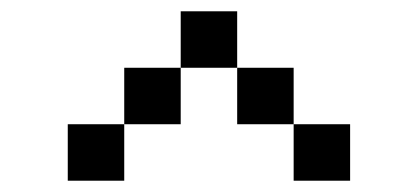

<svg xmlns="http://www.w3.org/2000/svg" viewBox="-20 -720 740 340"><path d="M300 -700V-600H400V-700ZM100 -400H200V-500H100ZM200 -500H300V-600H200ZM400 -500H500V-600H400ZM500 -400H600V-500H500Z"/></svg>

Font: FT88
Style: Regular
Weight: 400
Designer: Ange Degheest & Mandy Elbé
Foundry: Velvetyne Type Foundry
Version: Version 1.000;FEAKit 1.0